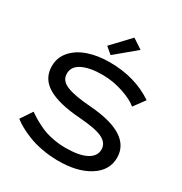

<svg xmlns="http://www.w3.org/2000/svg" viewBox="-214 -1096 1192 1260"><g transform="rotate(30 382.0 -465.5)"><path d="M513.2 -891.1 359.9 -763.2 310.1 -805.2 438 -940.9ZM107.9 -189Q134.3 -171.4 150.9 -161.1Q167.5 -150.9 199 -135Q230.5 -119.1 257.8 -110.4Q285.2 -101.6 324.2 -94.7Q363.3 -87.9 404.8 -87.9Q510.7 -87.9 564.5 -116.7Q618.2 -145.5 618.2 -195.8Q618.2 -245.1 566.4 -270.8Q514.6 -296.4 389.2 -305.2Q225.6 -316.9 143.8 -366Q62 -415 62 -508.8Q62 -574.2 104.2 -622.6Q146.5 -670.9 218 -695.6Q289.6 -720.2 379.9 -720.2Q572.3 -720.2 712.9 -625L650.9 -541Q612.8 -573.7 535.9 -599.4Q459 -625 379.9 -625Q283.2 -625 227.5 -596.9Q171.9 -568.8 171.9 -516.1Q171.9 -487.8 187.3 -468.3Q202.6 -448.7 235.6 -436.3Q268.6 -423.8 311.3 -416.7Q354 -409.7 418 -404.8Q733.9 -379.9 733.9 -200.2Q733.9 -104 642.1 -46.1Q550.3 11.7 399.9 9.8Q338.4 8.8 280.8 -2.2Q223.1 -13.2 179.4 -30.8Q135.7 -48.3 104.2 -65.9Q72.8 -83.5 49.8 -102.1Z"/></g></svg>

Font: Copperplate Sans CC Heavy
Style: Regular
Weight: 400
Designer: indestructible type*
Foundry: Cowboy Collective
Version: Version 1.000